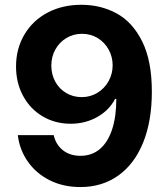

<svg xmlns="http://www.w3.org/2000/svg" viewBox="-20 -758 689 789"><path d="M53.2 -202.6H200.7Q209.5 -163.6 238.5 -140.6Q267.6 -117.7 310.5 -117.7Q357.9 -117.7 390.9 -146Q423.8 -174.3 440.9 -226.8Q458 -279.3 458 -351.6H453.1Q428.2 -304.2 379.2 -276.9Q330.1 -249.5 270.5 -249.5Q206.5 -249.5 155.3 -279.8Q104 -310.1 75 -363.8Q45.9 -417.5 45.9 -484.9Q45.9 -557.6 80.1 -615.7Q114.3 -673.8 175.8 -706.3Q237.3 -738.8 316.9 -738.3Q395.5 -737.8 460.2 -702.4Q524.9 -667 564.5 -587.4Q604 -507.8 604 -381.3Q604 -260.3 568.1 -171.9Q532.2 -83.5 465.8 -36.4Q399.4 10.7 310.5 10.7Q240.2 10.7 184.6 -17.1Q128.9 -44.9 94.7 -93.5Q60.5 -142.1 53.2 -202.6ZM442.9 -489.7Q442.9 -524.4 426.5 -554.2Q410.2 -584 381.3 -601.6Q352.5 -619.1 316.9 -619.1Q281.7 -619.1 252.9 -601.8Q224.1 -584.5 207.5 -554.7Q190.9 -524.9 190.9 -488.8Q190.9 -452.1 207 -422.6Q223.1 -393.1 251.7 -376Q280.3 -358.9 315.9 -358.9Q351.1 -358.9 380.1 -376.5Q409.2 -394 426 -424.1Q442.9 -454.1 442.9 -489.7Z"/></svg>

Font: Inter RS Variable
Style: Regular
Weight: 400
Designer: Rasmus Andersson (customised by Maria Ramos and Noel Pretorius)
Foundry: rsms
Version: Version 3.001;Glyphs 3.2.3 (3260)